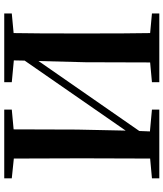

<svg xmlns="http://www.w3.org/2000/svg" viewBox="48 -830 782 919"><g transform="rotate(-90 439.5 -371.0)"><path d="M834 -706.1 740.2 -697.3Q738.3 -597.7 738.3 -394.5V-345.7Q738.3 -143.6 740.2 -43.9L834 -35.2V0H504.9V-35.2L599.6 -43.9Q600.6 -142.6 600.6 -353.5L606.4 -578.1L271.5 -95.7L269.5 -44.9L374 -35.2V0H44.9V-35.2L139.6 -43.9Q140.6 -142.6 140.6 -345.7V-394.5Q140.6 -596.7 139.6 -696.3L44.9 -706.1V-742.2H374V-706.1L279.3 -697.3Q278.3 -597.7 278.3 -394.5L273.4 -161.1L608.4 -644.5L609.4 -696.3L504.9 -706.1V-742.2H834Z"/></g></svg>

Font: GenYoMin TW TTF Bold
Style: Regular
Weight: 700
Version: Version 1.300